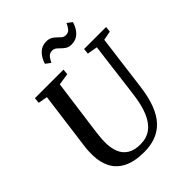

<svg xmlns="http://www.w3.org/2000/svg" viewBox="-262 -1097 1252 1252"><g transform="rotate(-45 364.5 -471.0)"><path d="M661.5 -692.5 611.5 -306Q600.5 -222 577.5 -161.8Q554.5 -101.5 519 -63.8Q483.5 -26 436.2 -8Q389 10 329.5 10Q240.5 10 185 -17.8Q129.5 -45.5 103.2 -95.5Q77 -145.5 75.5 -212.5Q75.5 -231 76 -250.8Q76.5 -270.5 79.5 -291.5L132.5 -692.5L68.5 -704L72.5 -743H336L332 -704.5L251 -692L198 -299.5Q195 -273 193.2 -249.5Q191.5 -226 192 -206Q193 -158 208.8 -121.2Q224.5 -84.5 258 -63.8Q291.5 -43 346.5 -43Q403 -43 442.8 -71.8Q482.5 -100.5 507.8 -159.5Q533 -218.5 544 -308L592.5 -692L522 -704.5L526 -743H729L724.5 -704.5ZM490 -821Q466 -821 450.5 -830.5Q435 -840 423.2 -852.2Q411.5 -864.5 399.5 -873.8Q387.5 -883 371 -883Q348 -883 335 -868Q322 -853 311 -830L277 -855.5Q290 -898.5 317.5 -925.5Q345 -952.5 386 -952.5Q410.5 -952.5 426.5 -943.2Q442.5 -934 454.2 -921.8Q466 -909.5 477.5 -900Q489 -890.5 505 -890.5Q528 -890 541 -904.8Q554 -919.5 565 -944L598.5 -918.5Q585.5 -874 558.2 -847.5Q531 -821 490 -821Z"/></g></svg>

Font: Merriweather 48pt Medium
Style: Italic
Weight: 500
Italic angle: -7.8°
Version: Version 2.101